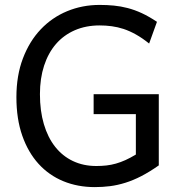

<svg xmlns="http://www.w3.org/2000/svg" viewBox="-20 -745 733 777"><path d="M622.6 -75.7Q585 -49.3 551.8 -32.2Q518.6 -15.1 487.3 -5.4Q456.1 4.4 425.8 8.3Q395.5 12.2 363.8 12.2Q294.4 12.2 236.3 -11.7Q178.2 -35.6 136 -82Q93.8 -128.4 70.1 -196Q46.4 -263.7 46.4 -351.6Q46.4 -439.5 72.8 -508.8Q99.1 -578.1 144.8 -626.2Q190.4 -674.3 251.7 -699.7Q313 -725.1 383.3 -725.1Q413.1 -725.1 440.9 -722.4Q468.8 -719.7 496.8 -712.4Q524.9 -705.1 554 -691.7Q583 -678.2 615.2 -656.7L583.5 -568.8Q556.2 -590.8 530.5 -605.2Q504.9 -619.6 480.5 -627.7Q456.1 -635.7 431.9 -638.9Q407.7 -642.1 383.3 -642.1Q327.6 -642.1 282.7 -622.6Q237.8 -603 206.5 -566.9Q175.3 -530.8 158.4 -479.2Q141.6 -427.7 141.6 -363.8Q141.6 -296.4 157.5 -242.7Q173.3 -189 203.1 -151.1Q232.9 -113.3 275.1 -93.3Q317.4 -73.2 369.6 -73.2Q391.6 -73.2 410.9 -75.4Q430.2 -77.6 449.2 -83Q468.3 -88.4 487.8 -97.2Q507.3 -106 529.8 -119.6V-283.2H358.9V-363.8H622.6Z"/></svg>

Font: Andika Am
Style: Regular
Weight: 400
Designer: Victor Gaultney, Annie Olsen, Julie Remington, Don Collingsworth, Eric Hays, Becca Hirsbrunner
Foundry: SIL International
Version: Version 5.000